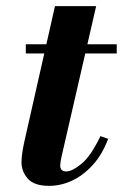

<svg xmlns="http://www.w3.org/2000/svg" viewBox="-20 -594 400 625"><path d="M140 11Q91 11 70.5 -12.5Q50 -36 50 -66Q50 -80 53 -99.5Q56 -119 59 -132L159 -574H293L181 -87Q178 -74 177 -66Q176 -58 176 -55Q176 -36 196 -36Q215 -36 245.5 -61Q276 -86 307 -151L332 -142Q313 -91 282 -57Q251 -23 214.5 -6Q178 11 140 11ZM64 -420V-450H360V-420Z"/></svg>

Font: Libre Bodoni
Style: Bold Italic
Weight: 700
Italic angle: -13°
Version: Version 2.005;gftools[0.9.23]